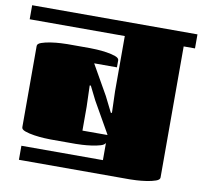

<svg xmlns="http://www.w3.org/2000/svg" viewBox="-76 -722 882 835"><g transform="rotate(10 365.0 -305.0)"><path d="M410 -439H310V-438L384 -308L418 -240H423L420 -334V-579H0V-641H730V-579H680V0Q680 10 663 16Q646 22 622.5 25.5Q599 29 578.5 30Q558 31 550 31H60V-31H420V-107Q416 -98 399 -93Q382 -88 360.5 -85Q339 -82 319.5 -81Q300 -80 291 -80H180Q172 -80 151.5 -81Q131 -82 107.5 -85.5Q84 -89 67 -95Q50 -101 50 -111V-470Q50 -480 67 -486Q84 -492 107.5 -495.5Q131 -499 151.5 -500Q172 -501 180 -501H280Q289 -501 310 -500Q331 -499 354 -495.5Q377 -492 393.5 -486Q410 -480 410 -470ZM310 -142H420V-144L342 -281L312 -341H307L310 -247Z"/></g></svg>

Font: Gajraj One
Style: Regular
Weight: 400
Designer: Saurabh Sharma
Foundry: Saurabh Sharma
Version: Version 1.000